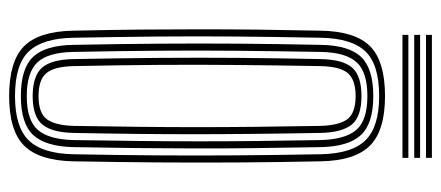

<svg xmlns="http://www.w3.org/2000/svg" viewBox="-290 -659 956 416"><g transform="rotate(90 188.0 -451.0)"><path d="M188.2 7.2Q112.8 7.2 80.2 -25.1Q47.8 -57.5 46.5 -131.5Q44.8 -208.8 44.1 -275.1Q43.5 -341.5 43.5 -403.9Q43.5 -466.2 44.2 -530.8Q45 -595.2 46.5 -668.5Q47.8 -742.5 80.2 -774.9Q112.8 -807.2 188.2 -807.2Q262.5 -807.2 295.2 -774.9Q328 -742.5 329.5 -668.5Q331.5 -574 332 -487.1Q332.5 -400.2 331.9 -313.2Q331.2 -226.2 329.5 -131.5Q328 -57.8 295.5 -25.2Q263 7.2 188.2 7.2ZM188.2 -5.5Q255 -5.5 283.9 -35Q312.8 -64.5 314.2 -131.8Q316 -225.5 316.6 -310.9Q317.2 -396.2 316.6 -483.1Q316 -570 314.2 -668Q312.8 -736 283.6 -765.2Q254.5 -794.5 188.2 -794.5Q119.5 -794.5 91.2 -764.6Q63 -734.8 61.8 -668.2Q59.8 -565.2 59.1 -479.9Q58.5 -394.5 59.2 -311.2Q60 -228 61.8 -131.8Q63 -65.2 91.4 -35.4Q119.8 -5.5 188.2 -5.5ZM188.2 -18.2Q128.5 -18.2 103.4 -44.5Q78.2 -70.8 77.2 -132Q75.2 -235 74.6 -320.4Q74 -405.8 74.6 -488.8Q75.2 -571.8 77.2 -667.8Q78.2 -729.2 103.5 -755.5Q128.8 -781.8 188.2 -781.8Q247.5 -781.8 272.5 -755.1Q297.5 -728.5 298.8 -667.8Q300.2 -588 301 -521.1Q301.8 -454.2 301.6 -392.5Q301.5 -330.8 300.8 -267.6Q300 -204.5 298.8 -132.2Q297.5 -72.5 272.9 -45.4Q248.2 -18.2 188.2 -18.2ZM188.2 -31Q240.5 -31 261.4 -54.9Q282.2 -78.8 283.5 -132.8Q284.8 -212.8 285.5 -278.8Q286.2 -344.8 286.2 -405.5Q286.2 -466.2 285.5 -529.4Q284.8 -592.5 283.5 -667.2Q282.2 -720.2 261.8 -744.6Q241.2 -769 188.2 -769Q136 -769 114.8 -745.6Q93.5 -722.2 92.5 -667.8Q90.8 -570 90 -485.8Q89.2 -401.5 89.9 -316.6Q90.5 -231.8 92.5 -132.2Q93.5 -77 115.2 -54Q137 -31 188.2 -31ZM188.2 -43.8Q144.5 -43.8 126.6 -64.1Q108.8 -84.5 108 -132.5Q106 -235.8 105.4 -321Q104.8 -406.2 105.4 -488.9Q106 -571.5 108 -667.2Q108.8 -715.5 126.5 -735.9Q144.2 -756.2 188.2 -756.2Q232.8 -756.2 250 -735Q267.2 -713.8 268 -666.8Q269.5 -584.2 270.1 -518.1Q270.8 -452 270.8 -392.1Q270.8 -332.2 270.1 -270Q269.5 -207.8 268 -133.2Q267.2 -86.2 250 -65Q232.8 -43.8 188.2 -43.8ZM188.2 -56.5Q225.5 -56.5 238.6 -74.9Q251.8 -93.2 252.8 -133.8Q254 -212.8 254.8 -277Q255.5 -341.2 255.5 -400.6Q255.5 -460 254.8 -523.9Q254 -587.8 252.8 -666.2Q251.8 -707.2 238.4 -725.4Q225 -743.5 188.2 -743.5Q152.8 -743.5 138.4 -726.5Q124 -709.5 123.2 -667Q121.5 -569 120.8 -484.9Q120 -400.8 120.6 -316.4Q121.2 -232 123.2 -133Q124 -91.2 138.1 -73.9Q152.2 -56.5 188.2 -56.5ZM322 -896H55.5V-908.8H322ZM322 -870.5H55.5V-883.2H322ZM322 -845H55.5V-857.8H322Z"/></g></svg>

Font: Big Shoulders Inline Display Medium
Style: Regular
Weight: 500
Designer: Patric King
Foundry: XO Type Co
Version: Version 1.000